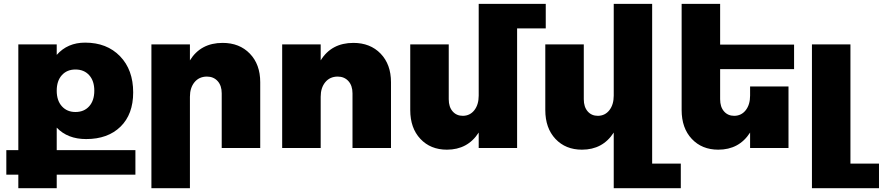

<svg xmlns="http://www.w3.org/2000/svg" viewBox="-20 -777 4635 1008"><path d="M690.9 11.2V140.1H277.8V210.9H76.2V140.1H13.2V11.2H76.2V-543.9H277.8V-488.8Q334.5 -553.2 426.8 -553.2Q541 -553.2 610.1 -481.9Q679.2 -410.6 679.2 -292Q679.2 -176.8 612.5 -111.8Q545.9 -46.9 432.1 -46.9Q335 -46.9 277.8 -106.9V11.2ZM376 -412.1Q331.5 -412.1 304.7 -382.3Q277.8 -352.5 277.8 -300.8Q277.8 -249 304.9 -219Q332 -189 376 -189Q421.4 -189 448.2 -219Q475.1 -249 475.1 -300.8Q475.1 -352.5 448.2 -382.3Q421.4 -412.1 376 -412.1Z M1148.9 -551.8Q1237.3 -551.8 1291.7 -495.4Q1346.2 -439 1346.2 -345.2V0H1144V-287.1Q1144 -327.6 1122.6 -351.3Q1101.1 -375 1065.9 -375Q1024.9 -374.5 1001 -345.2Q977.1 -315.9 977.1 -269V210.9H774.9V-543.9H977.1V-460Q1033.7 -551.8 1148.9 -551.8Z M1835.4 -551.8Q1923.8 -551.8 1978.3 -495.4Q2032.7 -439 2032.7 -345.2V0H1830.6V-287.1Q1830.6 -327.6 1809.1 -351.3Q1787.6 -375 1752.4 -375Q1711.4 -374.5 1687.5 -345.2Q1663.6 -315.9 1663.6 -269V0H1461.4V-543.9H1663.6V-460Q1720.2 -551.8 1835.4 -551.8Z M2845.2 -756.8V-627.9H2694.8V0H2493.2V-81.1Q2435.5 8.8 2326.2 8.8Q2240.2 8.8 2187 -47.9Q2133.8 -104.5 2133.8 -199.2V-543.9H2335.9V-255.9Q2335.9 -215.8 2356.2 -192.4Q2376.5 -168.9 2410.2 -168.9Q2447.8 -169.4 2470.5 -198.7Q2493.2 -228 2493.2 -274.9V-756.8Z M3403.8 82H3554.2V210.9H3202.1V-81.1Q3144.5 8.8 3035.2 8.8Q2949.2 8.8 2896 -47.9Q2842.8 -104.5 2842.8 -199.2V-543.9H3044.9V-255.9Q3044.9 -215.8 3065.2 -192.4Q3085.4 -168.9 3119.1 -168.9Q3156.7 -169.4 3179.4 -198.7Q3202.1 -228 3202.1 -274.9V-756.8H3403.8Z M4148.9 -414.1H3760.7V-255.9Q3760.7 -215.8 3781 -192.4Q3801.3 -168.9 3835 -168.9Q3872.6 -169.4 3895.3 -198.7Q3918 -228 3918 -274.9V-323.2H4119.6V0H3918V-81.1Q3860.4 8.8 3751 8.8Q3665 8.8 3611.8 -47.9Q3558.6 -104.5 3558.6 -199.2V-756.8H3760.7V-543H4148.9Z M4444.8 82H4594.7V210.9H4242.7V-543.9H4444.8Z"/></svg>

Font: Montserrat arm ExtraBold
Style: Regular
Weight: 800
Designer: Julieta Ulanovsky
Foundry: Julieta Ulanovsky
Version: Version 6.000;PS 006.000;hotconv 1.0.88;makeotf.lib2.5.64775